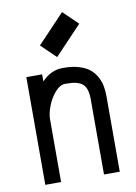

<svg xmlns="http://www.w3.org/2000/svg" viewBox="-86 -821 622 878"><g transform="rotate(-10 225.0 -382.5)"><path d="M207 -565.9 138.7 -631.8 264.6 -764.6 333 -698.7ZM125.5 0H52.2V-500H125.5V-467.3Q168.9 -512.2 220.7 -512.2H229.5Q268.6 -512.2 298.6 -502.9Q328.6 -493.7 347.2 -478.8Q365.7 -463.9 377.4 -442.4Q389.2 -420.9 393.6 -398.9Q397.9 -377 397.9 -351.1V0H324.7V-351.1Q324.7 -398.9 303.7 -418.9Q282.7 -439 229.5 -439H220.7Q197.3 -439 174.6 -412.8Q151.9 -386.7 138.7 -352.5Q125.5 -318.4 125.5 -291.5Z"/></g></svg>

Font: Anka/Coder Narrow
Style: Regular
Weight: 400
Width: 3
Monospace: yes
Version: Version 001.100